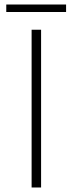

<svg xmlns="http://www.w3.org/2000/svg" viewBox="-20 -831 322 851"><path d="M7.8 -811H272.9V-777.8H7.8ZM120.1 -699.2H162.1V0H120.1Z"/></svg>

Font: Montserrat-Arabic ExtraLight
Style: Regular
Weight: 275
Designer: Mohamed Gaber
Foundry: Kief Type Foundry
Version: Version 5.008;PS 005.008;hotconv 1.0.88;makeotf.lib2.5.64775